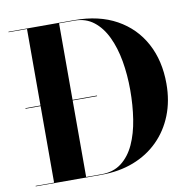

<svg xmlns="http://www.w3.org/2000/svg" viewBox="-83 -833 923 917"><g transform="rotate(-10 379.0 -375.0)"><path d="M33.5 -373.5V-376.5H380.5V-373.5ZM336.5 -750Q455.5 -750 540.8 -702.8Q626 -655.5 671.5 -571Q717 -486.5 717 -375Q717 -291.5 689.8 -222.8Q662.5 -154 612.2 -104Q562 -54 492 -27Q422 0 336.5 0H17V-2.5H106.5V-747.5H17V-750ZM262 -2.5H336.5Q394.5 -2.5 433.8 -32.8Q473 -63 496.8 -115Q520.5 -167 531 -234.2Q541.5 -301.5 541.5 -375Q541.5 -449 529.8 -516Q518 -583 493.2 -635Q468.5 -687 429.8 -717.2Q391 -747.5 337 -747.5H262Z"/></g></svg>

Font: Bodoni Moda 72pt
Style: Bold
Weight: 700
Designer: Owen Earl
Foundry: indestructible type
Version: Version 2.004